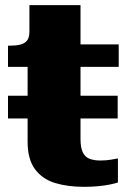

<svg xmlns="http://www.w3.org/2000/svg" viewBox="-20 -713 505 744"><path d="M11 -254V-342H436V-254ZM11 -454V-536H18Q41 -536 58 -540Q75 -544 84.5 -555.5Q94 -567 94 -591L211 -541H440V-454ZM292 -174Q292 -141 301 -122.5Q310 -104 327.5 -97.5Q345 -91 369 -91Q392 -91 411.5 -94.5Q431 -98 437 -99V-6Q426 -2 406 2Q386 6 360.5 8.5Q335 11 306 11Q242 11 193 -4Q144 -19 115.5 -57.5Q87 -96 87 -164V-522L94 -530V-693H292Z"/></svg>

Font: Roboto Serif ExtraBold
Style: Regular
Weight: 800
Designer: Greg Gazdowicz
Foundry: Commercial Type
Version: Version 1.008